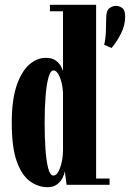

<svg xmlns="http://www.w3.org/2000/svg" viewBox="-20 -770 544 800"><path d="M178.5 10Q140 10 105.8 -14Q71.5 -38 50.2 -96.5Q29 -155 29 -259Q29 -354.5 49.5 -414Q70 -473.5 102.2 -501.2Q134.5 -529 170 -529Q198 -529 213.2 -517.2Q228.5 -505.5 235 -492Q241.5 -478.5 242.5 -473V-723H188V-750H380.5V-26H436.5V0H257.5L250 -57Q248.5 -45 240.8 -29.2Q233 -13.5 217.8 -1.8Q202.5 10 178.5 10ZM414 -583.5Q420 -607.5 421.2 -638.2Q422.5 -669 422.5 -695.5Q422.5 -725.5 435.5 -735.5Q448.5 -745.5 463 -745.5Q477.5 -745.5 489.5 -736.5Q501.5 -727.5 501.5 -701Q501.5 -664 483.5 -629Q465.5 -594 445 -570ZM202.5 -38.5Q218.5 -38.5 230.2 -70.2Q242 -102 242.5 -144.5V-383.5Q240.5 -421.5 229 -449Q217.5 -476.5 203 -476.5Q190 -476.5 181.8 -446.8Q173.5 -417 169.8 -367Q166 -317 166 -257.5Q166 -197.5 169.5 -147.8Q173 -98 181 -68.2Q189 -38.5 202.5 -38.5Z"/></svg>

Font: Imbue 50pt ExtraBold
Style: Regular
Weight: 800
Designer: Tyler Finck
Foundry: Etcetera Type Company
Version: Version 1.102; ttfautohint (v1.8.3)